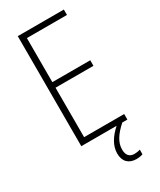

<svg xmlns="http://www.w3.org/2000/svg" viewBox="-231 -788 897 1079"><g transform="rotate(-30 217.5 -248.0)"><path d="M273 131C273 84 301 44 350 0H383V-36H123V-357H369V-393H123V-679H383V-714H84V0H313C266 42 238 88 238 137C238 189 268 218 317 218C335 218 349 215 359 211V181C352 184 336 187 321 187C290 187 273 168 273 131Z"/></g></svg>

Font: Noto Sans Gujarati Condensed ExtraLight
Style: Regular
Weight: 200
Width: 3
Designer: Jelle Bosma - Monotype Design Team, Universal Thirst
Foundry: Monotype Imaging Inc.
Version: Version 2.106